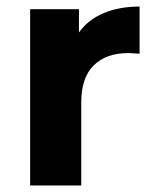

<svg xmlns="http://www.w3.org/2000/svg" viewBox="-20 -566 471 586"><path d="M406 -546V-402Q380 -404 371 -404Q304 -404 266 -366.5Q228 -329 228 -254V0H72V-538H221V-467Q249 -506 296.5 -526Q344 -546 406 -546Z"/></svg>

Font: Montserrat Alternates
Style: Bold
Weight: 700
Designer: Julieta Ulanovsky
Foundry: Julieta Ulanovsky
Version: Version 7.200